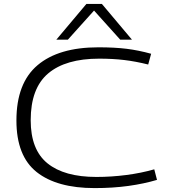

<svg xmlns="http://www.w3.org/2000/svg" viewBox="-20 -952 866 982"><path d="M64 -336Q64 -527 172 -618.5Q280 -710 483 -710Q566 -710 627 -702.5Q688 -695 753 -677L738 -622Q674 -638 615.5 -645Q557 -652 487 -652Q316 -652 226.5 -576.5Q137 -501 137 -337Q137 -186 223 -116.5Q309 -47 473 -47Q550 -47 626.5 -57Q703 -67 769 -86L783 -32Q716 -12 636.5 -1Q557 10 464 10Q271 10 167.5 -72Q64 -154 64 -336ZM268 -749 422 -932H501L655 -749H595L461 -898L327 -749Z"/></svg>

Font: Georama Extended Light
Style: Regular
Weight: 300
Width: 7
Designer: Jean-Baptiste Levee
Foundry: Production Type
Version: Version 1.000